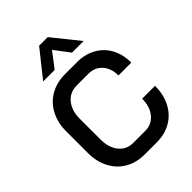

<svg xmlns="http://www.w3.org/2000/svg" viewBox="-268 -1079 1215 1215"><g transform="rotate(-45 339.5 -471.5)"><path d="M48 -254V-446Q48 -524 79.5 -583.5Q111 -643 168 -675.5Q225 -708 300 -708H406Q477 -708 532 -677.5Q587 -647 617 -591.5Q647 -536 647 -463H532Q532 -527 497 -566Q462 -605 406 -605H300Q239 -605 202 -560Q165 -515 165 -442V-258Q165 -184 201 -139.5Q237 -95 296 -95H404Q462 -95 498 -139Q534 -183 534 -253H649Q649 -175 618.5 -116Q588 -57 532.5 -24.5Q477 8 404 8H296Q222 8 166 -24.5Q110 -57 79 -116.5Q48 -176 48 -254ZM310 -951H387L530 -773H426L349 -875L271 -773H168Z"/></g></svg>

Font: Bai Jamjuree SemiBold
Style: Regular
Weight: 600
Version: Version 1.000; ttfautohint (v1.6)